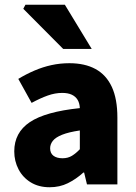

<svg xmlns="http://www.w3.org/2000/svg" viewBox="-20 -776 571 808"><path d="M189 12Q143 12 109.5 -8.5Q76 -29 58 -63.5Q40 -98 40 -139Q40 -218 105.5 -262Q171 -306 316 -321Q315 -342 306.5 -356Q298 -370 282 -377.5Q266 -385 242 -385Q212 -385 181 -374Q150 -363 113 -343L57 -444Q90 -464 125 -479Q160 -494 196.5 -502Q233 -510 272 -510Q337 -510 382 -485.5Q427 -461 450.5 -410.5Q474 -360 474 -281V0H346L334 -50H331Q300 -22 265.5 -5Q231 12 189 12ZM243 -110Q266 -110 283 -120.5Q300 -131 316 -148V-227Q269 -220 241.5 -209Q214 -198 202.5 -183.5Q191 -169 191 -152Q191 -131 205 -120.5Q219 -110 243 -110ZM246 -570 78 -739 87 -756H253L366 -570Z"/></svg>

Font: Mada ExtraBold
Style: Regular
Weight: 800
Designer: Khaled Hosny
Version: Version 1.5